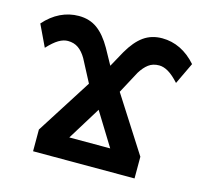

<svg xmlns="http://www.w3.org/2000/svg" viewBox="-84 -629 768 722"><g transform="rotate(15 300.5 -268.0)"><path d="M300.3 -385.7 334 -446.8Q360.4 -492.7 390.9 -514.4Q421.4 -536.1 462.9 -536.1Q500 -536.1 533.7 -519.8Q567.4 -503.4 595.7 -471.2L555.7 -387.2Q532.7 -412.6 513.9 -423.6Q495.1 -434.6 478 -434.6Q453.6 -434.6 437 -422.1Q420.4 -409.7 406.2 -386.7L359.9 -300.3L498 -84.5V0H103V-84.5L240.2 -299.8L194.3 -387.2Q180.7 -410.6 163.6 -422.6Q146.5 -434.6 122.6 -434.6Q105.5 -434.6 86.9 -423.6Q68.4 -412.6 44.9 -387.2L4.9 -471.2Q33.2 -503.4 67.1 -519.8Q101.1 -536.1 138.2 -536.1Q180.2 -536.1 210.4 -514.2Q240.7 -492.2 266.6 -446.8ZM300.8 -214.4 221.2 -85.4H380.4Z"/></g></svg>

Font: Arimo SemiBold
Style: Regular
Weight: 600
Designer: Steve Matteson
Foundry: Monotype Imaging Inc.
Version: Version 1.33